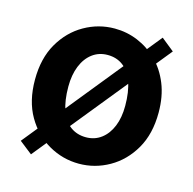

<svg xmlns="http://www.w3.org/2000/svg" viewBox="-94 -684 813 807"><g transform="rotate(15 313.0 -280.5)"><path d="M313 14Q243 14 181.5 -21Q120 -56 82 -121.5Q44 -187 44 -280Q44 -373 82 -438.5Q120 -504 181.5 -539Q243 -574 313 -574Q366 -574 414 -554Q462 -534 500 -496.5Q538 -459 560 -404.5Q582 -350 582 -280Q582 -187 544 -121.5Q506 -56 444.5 -21Q383 14 313 14ZM313 -101Q351 -101 379.5 -122.5Q408 -144 423.5 -182Q439 -220 439 -271Q439 -333 423.5 -375Q408 -417 380 -438Q352 -459 313 -459Q275 -459 246.5 -437.5Q218 -416 202.5 -377.5Q187 -339 187 -288Q187 -227 202 -185Q217 -143 245.5 -122Q274 -101 313 -101ZM109 28 53 -16 517 -589 573 -544Z"/></g></svg>

Font: Noto Sans KR
Style: Bold
Weight: 700
Designer: Ryoko NISHIZUKA  (kana, bopomofo & ideographs); Paul D. Hunt (Latin, Greek & Cyrillic); Sandoll Communications , Soo-you
Foundry: Adobe
Version: Version 2.004-H2;hotconv 1.0.118;makeotfexe 2.5.65603